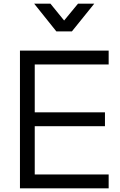

<svg xmlns="http://www.w3.org/2000/svg" viewBox="-20 -1019 652 1039"><path d="M88 0H568V-75H168V-336H548V-411H168V-670H568V-745H88ZM165 -999 285 -849H369L490 -999H402L327 -908L253 -999Z"/></svg>

Font: Mluvka
Style: Regular
Weight: 400
Designer: Modified by Jiří Krblich, Original typeface by Gumpita Rahayu
Foundry: Gumpita Rahayu & Jiří Krblich
Version: Version 2.000;Glyphs 3.1.1 (3134)